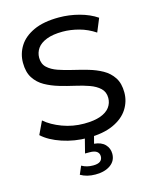

<svg xmlns="http://www.w3.org/2000/svg" viewBox="-135 -797 890 1110"><g transform="rotate(-15 310.5 -242.0)"><path d="M309 8Q229 8 156 -16.5Q83 -41 41 -80L78 -158Q118 -123 180 -100Q242 -77 309 -77Q370 -77 408 -91Q446 -105 464 -129.5Q482 -154 482 -185Q482 -221 458.5 -243Q435 -265 397.5 -278.5Q360 -292 315 -302Q270 -312 224.5 -325.5Q179 -339 141.5 -360Q104 -381 81 -416.5Q58 -452 58 -508Q58 -562 86.5 -607.5Q115 -653 174.5 -680.5Q234 -708 326 -708Q387 -708 447 -692Q507 -676 551 -646L518 -566Q473 -596 423 -609.5Q373 -623 326 -623Q267 -623 229 -608Q191 -593 173.5 -568Q156 -543 156 -512Q156 -475 179.5 -453Q203 -431 240.5 -418Q278 -405 323 -394.5Q368 -384 413.5 -371Q459 -358 496.5 -337Q534 -316 557 -281Q580 -246 580 -191Q580 -138 551 -92.5Q522 -47 461.5 -19.5Q401 8 309 8ZM297 224Q271 224 249 218.5Q227 213 208 202L229 153Q245 162 261.5 166Q278 170 297 170Q326 170 339.5 159.5Q353 149 353 130Q353 112 339.5 101.5Q326 91 296 91H269L294 -7H349L334 50Q377 54 399 77Q421 100 421 133Q421 175 387 199.5Q353 224 297 224Z"/></g></svg>

Font: MOST Montserrat Medium
Style: Regular
Weight: 500
Designer: Julieta Ulanovsky
Foundry: Julieta Ulanovsky
Version: Version 8.000;March 11, 2024;FontCreator 15.0.0.2926 64-bit